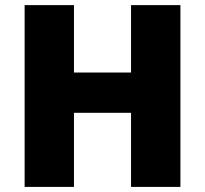

<svg xmlns="http://www.w3.org/2000/svg" viewBox="-20 -734 806 754"><path d="M494.6 -713.9H688.5V0H494.6V-291H270.5V0H76.7V-713.9H270.5V-449.2H494.6Z"/></svg>

Font: Nokora Black
Style: Regular
Weight: 900
Designer: Danh Hong
Version: Version 8.000; ttfautohint (v1.8.3)